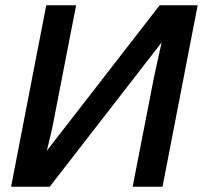

<svg xmlns="http://www.w3.org/2000/svg" viewBox="-20 -708 769 728"><path d="M168.5 0H22L155.3 -688H268.6L187.5 -271Q182.1 -240.7 174.6 -207.3Q167 -173.8 157.7 -136.7L585.4 -688H729.5L596.2 0H482.9L565.4 -422.9L592.8 -546.9Z"/></svg>

Font: Arimo SemiBold
Style: Italic
Weight: 600
Italic angle: -12°
Version: Version 1.33